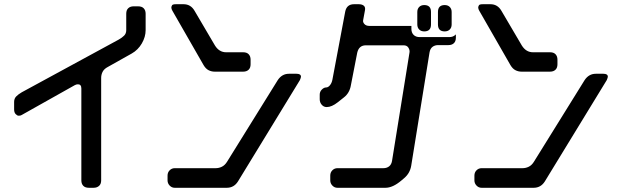

<svg xmlns="http://www.w3.org/2000/svg" viewBox="-20 -787 2952 911"><path d="M366 69Q366 85 375 94.5Q384 104 402 104H424Q440 104 450 95Q460 86 460 69V-417Q460 -433 467 -446.5Q474 -460 491 -469L605 -533Q635 -550 653 -581Q671 -612 671 -644V-722Q671 -738 662 -747.5Q653 -757 635 -757H614Q598 -757 588.5 -748Q579 -739 579 -722V-644Q579 -628 569 -618Q559 -608 543 -599L83 -349Q66 -339 56.5 -329Q47 -319 47 -303V-268Q47 -253 54.5 -245.5Q62 -238 68 -238Q71 -238 75 -238.5Q79 -239 84 -242L335 -383Q342 -387 350 -387Q366 -387 366 -367Z M946 -478Q956 -461 969.5 -454Q983 -447 999 -447H1134Q1150 -447 1159.5 -456Q1169 -465 1169 -482V-504Q1169 -520 1160 -529.5Q1151 -539 1134 -539H1053Q1020 -539 1000 -571L903 -736Q885 -767 851 -767H815Q798 -767 796 -761Q793 -755 793 -752Q793 -744 798 -736ZM809 104H1056Q1090 104 1109 74L1403 -407Q1408 -419 1408 -423Q1408 -437 1387 -437H1351Q1318 -437 1298 -407L1057 -19Q1047 -3 1033 4Q1019 11 1003 11H809Q795 11 785 21Q775 31 775 46V69Q775 83 785 93.5Q795 104 809 104Z M1932 -664H1733Q1717 -664 1709 -673Q1701 -682 1703 -691L1712 -740Q1714 -754 1705.5 -760.5Q1697 -767 1682 -767H1660Q1625 -767 1618 -732L1557 -408Q1554 -393 1545.5 -382.5Q1537 -372 1527 -372Q1517 -372 1507 -362Q1497 -352 1497 -338V-316Q1497 -301 1506.5 -290Q1516 -279 1530 -279Q1554 -279 1583 -302L1612 -325Q1639 -346 1645 -383L1675 -537Q1683 -572 1716 -572H1895Q1911 -572 1918 -560.5Q1925 -549 1923 -538L1840 -23Q1837 -6 1826 2.5Q1815 11 1799 11H1581Q1567 11 1557 21Q1547 31 1547 46V69Q1547 83 1557 93.5Q1567 104 1581 104H1809Q1844 104 1885 69L1898 58Q1925 35 1931 0L2018 -538Q2021 -556 2032 -564.5Q2043 -573 2059 -573H2108Q2124 -573 2133.5 -582Q2143 -591 2143 -608V-624Q2142 -623 2142 -623Q2142 -623 2141 -622Q2130 -611 2112 -611H1971Q1953 -611 1942.5 -621.5Q1932 -632 1932 -650ZM2090 -638Q2105 -638 2114 -647Q2123 -656 2123 -671V-730Q2123 -745 2114 -754Q2105 -763 2090 -763Q2058 -763 2058 -730V-671Q2058 -638 2090 -638ZM1993 -638Q2025 -638 2025 -671V-730Q2025 -763 1993 -763Q1978 -763 1969 -754Q1960 -745 1960 -730V-671Q1960 -656 1969 -647Q1978 -638 1993 -638Z M2402 -478Q2412 -461 2425.5 -454Q2439 -447 2455 -447H2590Q2606 -447 2615.5 -456Q2625 -465 2625 -482V-504Q2625 -520 2616 -529.5Q2607 -539 2590 -539H2509Q2476 -539 2456 -571L2359 -736Q2341 -767 2307 -767H2271Q2254 -767 2252 -761Q2249 -755 2249 -752Q2249 -744 2254 -736ZM2265 104H2512Q2546 104 2565 74L2859 -407Q2864 -419 2864 -423Q2864 -437 2843 -437H2807Q2774 -437 2754 -407L2513 -19Q2503 -3 2489 4Q2475 11 2459 11H2265Q2251 11 2241 21Q2231 31 2231 46V69Q2231 83 2241 93.5Q2251 104 2265 104Z"/></svg>

Font: WDXL Lubrifont TC
Style: Regular
Weight: 400
Designer: [WDXL Lubrifont] Copyright 2020-2022 (c) NightFurySL2001, Skr-ZERO; [ZCOOL QingKe HuangYou] Copyright 2018-2022 (c) The 
Version: Version 2.001;hotconv 1.1.1;makeotfexe 2.6.0